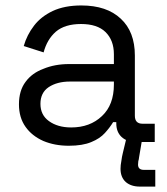

<svg xmlns="http://www.w3.org/2000/svg" viewBox="-20 -523 615 707"><path d="M233.4 13.7Q181.6 13.7 139.6 -3.9Q97.7 -22.5 74.2 -55.7Q49.8 -89.8 49.8 -138.7Q49.8 -189.5 74.2 -221.7Q97.7 -253.9 139.6 -269.5Q181.6 -287.1 234.4 -287.1Q289.1 -287.1 399.4 -287.1Q399.4 -295.9 399.4 -323.2Q399.4 -375 368.2 -405.3Q337.9 -434.6 278.3 -434.6Q218.8 -434.6 185.5 -406.2Q153.3 -377.9 140.6 -330.1Q116.2 -337.9 67.4 -353.5Q79.1 -394.5 105.5 -428.7Q130.9 -461.9 173.8 -482.4Q217.8 -502.9 279.3 -502.9Q373 -502.9 424.8 -454.1Q476.6 -406.2 476.6 -318.4Q476.6 -244.1 476.6 -96.7Q476.6 -67.4 504.9 -67.4Q519.5 -67.4 549.8 -67.4Q549.8 -49.8 549.8 0Q533.2 0 481.4 0Q448.2 0 427.7 -18.6Q408.2 -37.1 408.2 -68.4Q408.2 -69.3 408.2 -73.2Q405.3 -73.2 396.5 -73.2Q384.8 -53.7 366.2 -33.2Q347.7 -12.7 316.4 0Q284.2 13.7 233.4 13.7ZM242.2 -53.7Q311.5 -53.7 355.5 -95.7Q399.4 -136.7 399.4 -211.9Q399.4 -215.8 399.4 -222.7Q358.4 -222.7 237.3 -222.7Q190.4 -222.7 159.2 -202.1Q128.9 -181.6 128.9 -140.6Q128.9 -99.6 160.2 -77.1Q192.4 -53.7 242.2 -53.7ZM495.1 164.1Q462.9 164.1 443.4 147.5Q423.8 129.9 423.8 98.6Q423.8 85 426.8 70.3Q428.7 54.7 432.6 39.1Q436.5 21.5 445.3 -13.7Q460 -13.7 503.9 -13.7Q501 3.9 492.2 55.7Q491.2 65.4 489.3 70.3Q488.3 76.2 488.3 83Q488.3 102.5 509.8 102.5Q524.4 102.5 551.8 102.5Q551.8 118.2 551.8 164.1Q538.1 164.1 495.1 164.1Z"/></svg>

Font: Kadena Space Grotesk
Style: Regular
Weight: 400
Designer: Florian Karsten
Version: Version 2.000